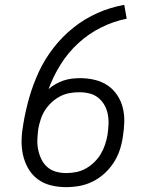

<svg xmlns="http://www.w3.org/2000/svg" viewBox="-20 -763 640 791"><path d="M252 8Q220 8 189.5 0.5Q159 -7 135 -25Q111 -43 96 -69.5Q81 -96 74.5 -126Q68 -156 69 -188Q70 -220 76 -252Q85 -307 100.5 -361Q116 -415 140 -467Q164 -519 200.5 -566Q237 -613 283 -649.5Q329 -686 382 -709.5Q435 -733 492 -743L502 -686Q447 -675 396 -649.5Q345 -624 302.5 -585Q260 -546 229.5 -497Q199 -448 180 -396Q194 -408 210 -417Q226 -426 242.5 -431.5Q259 -437 276.5 -439Q294 -441 311 -441Q341 -441 370.5 -434Q400 -427 423.5 -411Q447 -395 463 -371Q479 -347 486 -318.5Q493 -290 492 -259.5Q491 -229 486 -199Q482 -171 473 -144Q464 -117 448 -92.5Q432 -68 410 -48Q388 -28 361.5 -15Q335 -2 307.5 3Q280 8 252 8ZM252 -50Q273 -50 293.5 -54Q314 -58 333 -68.5Q352 -79 368 -94.5Q384 -110 395 -128.5Q406 -147 412.5 -166.5Q419 -186 423 -207Q423 -207 423 -207.5Q423 -208 423 -208Q426 -229 427 -250.5Q428 -272 424 -292.5Q420 -313 410 -330.5Q400 -348 384.5 -360.5Q369 -373 348.5 -378Q328 -383 307 -383Q307 -383 307 -383Q307 -383 307 -383Q287 -383 267 -379.5Q247 -376 228.5 -366.5Q210 -357 194 -342.5Q178 -328 166.5 -310.5Q155 -293 148.5 -273.5Q142 -254 138 -234Q135 -212 134 -190Q133 -168 137 -147.5Q141 -127 150 -108Q159 -89 174 -75.5Q189 -62 209.5 -56Q230 -50 252 -50Z"/></svg>

Font: Iosevka Curly Slab LtExObl
Style: Regular
Weight: 300
Width: 7
Italic angle: -9°
Monospace: yes
Designer: Belleve Invis
Foundry: Belleve Invis
Version: Version 11.1.0; ttfautohint (v1.8.3)